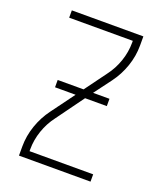

<svg xmlns="http://www.w3.org/2000/svg" viewBox="-136 -824 772 913"><g transform="rotate(20 250.0 -367.5)"><path d="M69 0V-46Q69 -100 87 -152Q105 -204 137 -247L223 -364H119V-401H250L330 -510Q359 -548 375 -594.5Q391 -641 391 -689V-698H69V-735H431V-689Q431 -635 413 -583Q395 -531 363 -488L298 -401H381V-364H271L170 -225Q141 -187 125 -140.5Q109 -94 109 -46V-37H431V0Z"/></g></svg>

Font: Iosevka Curly Extralight
Style: Regular
Weight: 200
Monospace: yes
Designer: Belleve Invis
Foundry: Belleve Invis
Version: Version 22.1.2; ttfautohint (v1.8.4)